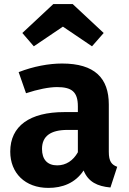

<svg xmlns="http://www.w3.org/2000/svg" viewBox="-20 -900 629 937"><path d="M145 -674 287 -770 429 -674 486 -739 335 -880H240L89 -739ZM511 -159V-390C511 -519 442 -590 283 -590C218 -590 143 -576 71 -548L107 -445C164 -464 220 -475 258 -475C329 -475 360 -453 360 -381V-353H294C125 -353 30 -285 30 -160C30 -56 102 17 216 17C284 17 347 -6 388 -68C411 -12 455 9 519 15L552 -86C525 -96 511 -112 511 -159ZM259 -93C211 -93 185 -122 185 -173C185 -235 226 -266 310 -266H360V-157C337 -116 302 -93 259 -93Z"/></svg>

Font: Glow Sans SC Normal
Style: Bold
Weight: 700
Designer: Ryoko NISHIZUKA (kana, bopomofo & ideographs); Paul D. Hunt (Latin, Greek & Cyrillic); Sandoll Communications, Soo-young
Version: Version 0.93